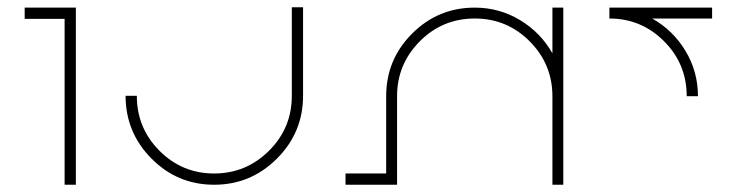

<svg xmlns="http://www.w3.org/2000/svg" viewBox="-20 -753 2043 529"><path d="M48 -732H158H189V-701V-244H158V-701H48Z M784 -733H815V-489Q815 -388 743 -316Q671 -244 570 -244Q469 -244 397.5 -316Q326 -388 326 -489H357Q357 -400 419.5 -337.5Q482 -275 570 -275Q658 -275 721 -337.5Q784 -400 784 -489Z M1288 -732Q1356 -732 1413 -697.5Q1470 -663 1502 -606V-732H1532V-488V-244H1502V-488Q1502 -576 1439.5 -639Q1377 -702 1288 -702Q1199 -702 1136.5 -639Q1074 -576 1074 -488V-275V-244H932V-275H1044V-488Q1044 -589 1115.5 -660.5Q1187 -732 1288 -732Z M1659 -732H1942V-702H1777Q1834 -670 1868.5 -613Q1903 -556 1903 -488H1872Q1872 -577 1809.5 -639.5Q1747 -702 1659 -702Z"/></svg>

Font: Neo
Style: Regular
Weight: 400
Version: Version 1.1